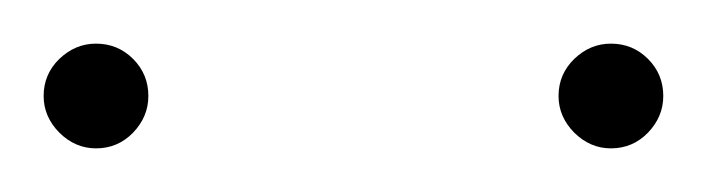

<svg xmlns="http://www.w3.org/2000/svg" viewBox="-20 -743 324 88"><path d="M260 -675Q270 -675 277 -682.2Q284 -689.5 284 -699Q284 -709 277 -716Q270 -723 260 -723Q250.5 -723 243.2 -716Q236 -709 236 -699Q236 -689.5 243.2 -682.2Q250.5 -675 260 -675ZM24 -675Q34 -675 41 -682.2Q48 -689.5 48 -699Q48 -709 41 -716Q34 -723 24 -723Q14.5 -723 7.2 -716Q0 -709 0 -699Q0 -689.5 7.2 -682.2Q14.5 -675 24 -675Z"/></svg>

Font: Spartan Thin
Style: Regular
Weight: 100
Designer: Matt Bailey, Mirko Velimirovic
Foundry: Matt Bailey
Version: Version 1.003; ttfautohint (v1.8.3)